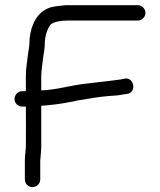

<svg xmlns="http://www.w3.org/2000/svg" viewBox="-20 -712 633 761"><path d="M68 -289.5H82.5C82.6 -237.4 83.4 -183.7 82.5 -131.2C82.2 -113.5 78.5 -96.1 78.5 -76V-1C78.5 15.7 91.3 29.5 108.5 29.5C125 29.5 139.5 16.6 139.5 -1V-73.5L141.5 -99.1C142.2 -108.7 143.5 -119.1 143.5 -130V-292.9C181.6 -295.3 219.2 -300.1 252.5 -306.7L287.3 -313.7C327.5 -320.4 372.1 -328.5 411.9 -331.5L439.9 -333.5C449.4 -334.2 457.3 -335.4 469.1 -337.7L482.7 -339.6C523.7 -344.7 511.8 -408.5 473.4 -400.2L459.8 -397.3C410.5 -390.3 359.9 -385.5 311.5 -379.4C253.8 -372.2 203.9 -356 143.5 -353.7V-410C143.5 -421.1 145.2 -436.7 146.4 -447.5L151.4 -486.5C153.5 -502.4 157.5 -519.7 157.5 -538C157.5 -568.1 167.7 -598.6 180.8 -615C193.5 -624.6 217 -630.5 246 -630.5H526C542.5 -630.5 556.5 -644.5 556.5 -661C556.5 -677.5 542.5 -691.5 526 -691.5H245C237.9 -691.5 232.2 -690.5 222.4 -689.4C199.6 -686.9 181.5 -686 159.7 -673.8C118.2 -650.6 96.5 -595.3 96.5 -539C96.5 -525 92.4 -512 90.6 -493.4L85.6 -455.4C83.8 -441.8 82.5 -425.4 82.5 -410V-350.5H68C51 -350.5 37.5 -335.9 37.5 -319.5C37.5 -302.4 52 -289.5 68 -289.5Z"/></svg>

Font: CiSf OpenHand
Style: Bd
Weight: 400
Foundry: Cannot Into Space Fonts
Version: Version 0.7892